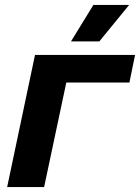

<svg xmlns="http://www.w3.org/2000/svg" viewBox="-20 -759 568 779"><path d="M9 0 122 -536H528L505 -424H249L159 0ZM268 -591 359 -739H504L383 -591Z"/></svg>

Font: Geist
Style: Bold Italic
Weight: 700
Italic angle: -12°
Designer: Basement.studio, Andrés Briganti, Mateo Zaragoza
Foundry: Basement.studio, Vercel, Andrés Briganti, Guido Ferreyra, Mateo Zaragoza
Version: Version 1.500; ttfautohint (v1.8.4.7-5d5b)